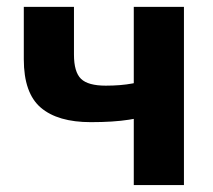

<svg xmlns="http://www.w3.org/2000/svg" viewBox="-20 -535 615 555"><path d="M193.8 -377.2V-515.1H48.8V-363.5Q48.8 -265.9 97.9 -223.9Q147 -181.9 242.7 -181.9Q308.1 -181.9 352.9 -189Q397.7 -196 439.2 -205.3V-310.8Q396.2 -300 362.7 -293.7Q329.1 -287.4 285.6 -287.4Q234.6 -287.4 214.2 -307.1Q193.8 -326.9 193.8 -377.2ZM511.7 -515.1H366.7V0H511.7Z"/></svg>

Font: Roboto Flex
Style: Regular
Weight: 400
Designer: Berlow after Robertson
Foundry: Google
Version: Version 3.200;gftools[0.9.32]